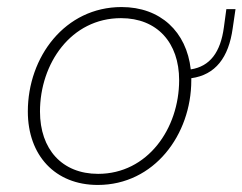

<svg xmlns="http://www.w3.org/2000/svg" viewBox="-20 -519 688 545"><path d="M257.5 6C417.5 6 523 -136.5 523 -291V-297C591.5 -306.5 629 -355.5 640.5 -438.5L648.5 -493H622.5L615.5 -441.5C606 -370.5 576 -330.5 521.5 -322C509.5 -429 435.5 -499 325 -499C164.5 -499 59 -357.5 59 -202.5C59 -78 136.5 6 257.5 6ZM93.5 -202.5C93.5 -338.5 181.5 -467.5 323.5 -467.5C426 -467.5 488.5 -398 488.5 -291.5C488.5 -154 399 -25.5 258.5 -25.5C156 -25.5 93.5 -95.5 93.5 -202.5Z"/></svg>

Font: HK Grotesk ExtraLight
Style: Italic
Weight: 200
Italic angle: -16°
Designer: Alfredo Marco Pradil
Foundry: Hanken Design Co.
Version: Version 3.001;FEAKit 1.0